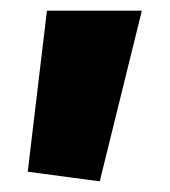

<svg xmlns="http://www.w3.org/2000/svg" viewBox="-20 -780 318 360"><path d="M167 -440 32 -458 68 -760H246Z"/></svg>

Font: Murecho ExtraBold
Style: Regular
Weight: 800
Designer: Neil Summerour
Foundry: Positype
Version: Version 1.010; ttfautohint (v1.8.3)